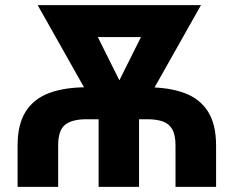

<svg xmlns="http://www.w3.org/2000/svg" viewBox="-20 -731 914 751"><path d="M207.5 0H48.8V-162.1Q48.8 -245.1 80.8 -295.2Q112.8 -345.2 173.1 -367.4Q233.4 -389.6 318.4 -389.6H555.2Q640.1 -389.6 700.7 -367.4Q761.2 -345.2 793.2 -295.2Q825.2 -245.1 825.2 -162.1V0H666.5V-162.1Q666.5 -202.1 654.3 -224.4Q642.1 -246.6 617.7 -255.6Q593.3 -264.6 555.2 -264.6H318.4Q262.2 -264.6 234.9 -243.2Q207.5 -221.7 207.5 -162.1ZM635.7 -710.9V-585.9H261.2V-710.9ZM412.1 -347.2 593.8 -710.9H766.1L516.1 -267.6H429.7ZM300.3 -710.9 483.4 -343.8 463.9 -267.6H377.4L127.4 -710.9ZM523.9 -367.2V0H365.7V-367.2Z"/></svg>

Font: Roboto ExtraBold
Style: Regular
Weight: 800
Designer: Christian Robertson
Foundry: Google
Version: Version 3.009; 2024